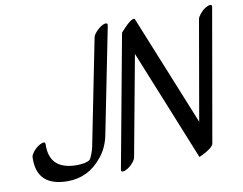

<svg xmlns="http://www.w3.org/2000/svg" viewBox="-84 -874 1302 1027"><g transform="rotate(-10 567.5 -360.0)"><path d="M559.2 -745 445.1 -173Q432.1 -104 391.8 -55Q316.6 39 202.7 38Q33.8 37 40.7 -122Q41.5 -132 53.4 -148Q65.3 -164 79.2 -173.5Q93 -183 102.3 -186Q121.9 -193 121.6 -178Q116.4 -39 265.3 -38Q316.3 -38 337.6 -53Q344.2 -60 352.7 -82Q361.1 -104 364.8 -123L478.8 -695Q480.7 -706 494.6 -722Q508.5 -738 521.8 -746.5Q535 -755 543.7 -757Q552.4 -759 556.6 -756Q560.9 -753 559.2 -745ZM510.8 37Q492.3 42 494.7 26L627.7 -694Q669.8 -741 687.1 -750.5Q704.5 -760 707.9 -753L951.4 -153L1045.7 -694Q1047.7 -705 1061.1 -721.5Q1074.5 -738 1088.3 -746.5Q1102 -755 1110.2 -757Q1128.6 -762 1126.2 -746L1000.3 -26Q998.2 -14 977.9 1Q957.6 16 938.9 24L920.1 33L675.9 -570L575.3 -26Q573.2 -14 559.8 2Q546.4 18 532.7 26.5Q518.9 35 510.8 37Z"/></g></svg>

Font: Kavivanar
Style: Regular
Weight: 400
Designer: Tharique Azeez
Foundry: Tharique Azeez
Version: Version 1.88